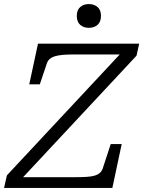

<svg xmlns="http://www.w3.org/2000/svg" viewBox="-45 -925 705 945"><path d="M33 -53H327Q359 -53 382.5 -54.5Q406 -56 422 -61Q438 -66 447.5 -75Q457 -84 461 -97L500 -216H554L508 0H-25L-11 -62L564 -678L576 -657H320Q288 -657 264.5 -655Q241 -653 225 -648Q209 -643 199 -634Q189 -625 185 -611L151 -510H99L142 -710H640L627 -651L39 -21ZM392 -788Q418 -788 435 -802.5Q452 -817 452 -847Q452 -876 435 -890.5Q418 -905 392 -905Q367 -905 350 -890.5Q333 -876 333 -847Q333 -817 350 -802.5Q367 -788 392 -788Z"/></svg>

Font: Roboto Serif 20pt Light
Style: Italic
Weight: 300
Italic angle: -10°
Version: Version 1.007